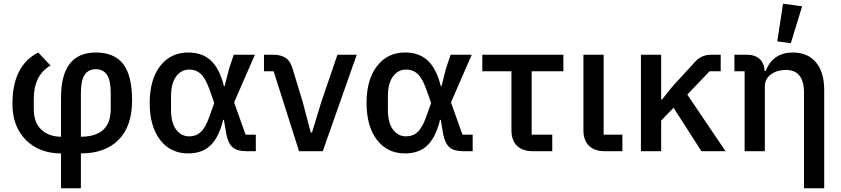

<svg xmlns="http://www.w3.org/2000/svg" viewBox="-20 -815 4536 1035"><path d="M309 200V12Q192 12 119.5 -60.5Q47 -133 47 -256Q47 -461 186 -532L252 -462Q162 -409 162 -282V-228Q162 -154 203 -116Q244 -78 309 -78V-289Q309 -532 497 -532Q595 -532 643.5 -470.5Q692 -409 692 -273Q692 -135 619.5 -61.5Q547 12 416 12V200ZM416 -312V-78Q577 -78 577 -228V-312Q577 -382 556.5 -412Q536 -442 497 -442Q457 -442 436.5 -412Q416 -382 416 -312Z M1359 -89V0H1308Q1259 0 1234.5 -20.5Q1210 -41 1200 -92L1187 -169H1183Q1161 -77 1116 -32.5Q1071 12 994 12Q899 12 843 -61Q787 -134 787 -260Q787 -386 843.5 -459Q900 -532 994 -532Q1071 -532 1117.5 -488Q1164 -444 1187 -351H1191L1215 -445L1240 -520H1354L1242 -263L1304 -89ZM1000 -80Q1037 -80 1062 -103Q1087 -126 1108 -184L1135 -260L1108 -336Q1087 -394 1062 -417Q1037 -440 1000 -440Q957 -440 929.5 -403Q902 -366 902 -297V-222Q902 -153 929.5 -116.5Q957 -80 1000 -80Z M1720 0H1592L1455 -431H1403V-520H1451Q1496 -520 1521.5 -502Q1547 -484 1559 -439L1612 -265L1655 -101H1662L1712 -265L1799 -520H1903Z M2528 -89V0H2477Q2428 0 2403.5 -20.5Q2379 -41 2369 -92L2356 -169H2352Q2330 -77 2285 -32.5Q2240 12 2163 12Q2068 12 2012 -61Q1956 -134 1956 -260Q1956 -386 2012.5 -459Q2069 -532 2163 -532Q2240 -532 2286.5 -488Q2333 -444 2356 -351H2360L2384 -445L2409 -520H2523L2411 -263L2473 -89ZM2169 -80Q2206 -80 2231 -103Q2256 -126 2277 -184L2304 -260L2277 -336Q2256 -394 2231 -417Q2206 -440 2169 -440Q2126 -440 2098.5 -403Q2071 -366 2071 -297V-222Q2071 -153 2098.5 -116.5Q2126 -80 2169 -80Z M2957 0H2852Q2796 0 2766.5 -29.5Q2737 -59 2737 -113V-431H2580V-520H3017V-431H2846V-89H2957Z M3335 -89V0H3240Q3184 0 3154.5 -29.5Q3125 -59 3125 -113V-520H3234V-89Z M3761 0 3611 -234 3544 -165V0H3435V-520H3544V-279H3549L3606 -350L3728 -483Q3761 -520 3815 -520H3865V-431H3805L3685 -305L3891 0Z M4103 0H3994V-431H3939V-520H4005Q4050 -520 4075 -497Q4100 -474 4102 -432H4107Q4147 -532 4254 -532Q4334 -532 4378.5 -479Q4423 -426 4423 -330V200H4314V-316Q4314 -438 4216 -438Q4170 -438 4136.5 -414.5Q4103 -391 4103 -348ZM4304 -781 4243 -582 4170 -592 4201 -795Z"/></svg>

Font: IBM Plex Sans Medm
Style: Regular
Weight: 500
Designer: Mike Abbink, Paul van der Laan, Pieter van Rosmalen
Foundry: Bold Monday
Version: Version 3.005